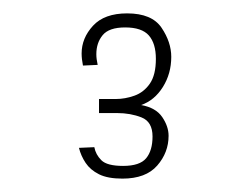

<svg xmlns="http://www.w3.org/2000/svg" viewBox="-20 -826 361 287"><path d="M163 -559Q141 -559 128 -565.5Q115 -572 108 -582.5Q101 -593 98 -605L121 -606Q123 -595 131.5 -586.5Q140 -578 164 -578Q189 -578 198.5 -589.5Q208 -601 208 -622Q208 -644 191.5 -650.5Q175 -657 155 -657Q154 -657 148.5 -657Q143 -657 137 -657Q131 -657 128 -657V-678Q131 -678 140 -678Q149 -678 153 -678Q167 -678 181 -683Q195 -688 204 -701Q213 -714 213 -738Q213 -761 202.5 -773Q192 -785 167 -785Q143 -785 133.5 -773.5Q124 -762 124 -745Q124 -741 124.5 -737.5Q125 -734 126 -729L104 -728Q103 -733 102.5 -737.5Q102 -742 102 -746Q102 -769 119 -787.5Q136 -806 170 -806Q207 -806 221.5 -784.5Q236 -763 236 -741Q236 -716 223.5 -696Q211 -676 191 -669Q213 -665 222.5 -651Q232 -637 232 -623Q232 -598 215 -578.5Q198 -559 163 -559Z"/></svg>

Font: Truculenta Thin
Style: Regular
Weight: 250
Version: Version 1.002